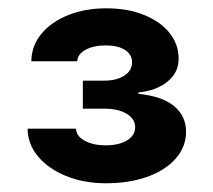

<svg xmlns="http://www.w3.org/2000/svg" viewBox="-20 -863 505 455"><path d="M230.5 -428.7Q180.2 -428.7 138.2 -445.3Q96.2 -461.9 71 -491.2Q45.9 -520.5 45.4 -558.1H160.2Q160.6 -540.5 180.7 -529.5Q200.7 -518.6 230.5 -518.6Q261.7 -518.6 281 -530.3Q300.3 -542 300.3 -561.5Q300.3 -581.1 280.3 -593.3Q260.3 -605.5 227.1 -605.5H176.3V-671.9H227.1Q256.3 -671.9 274.7 -683.8Q293 -695.8 293 -715.3Q293 -733.9 276.1 -744.6Q259.3 -755.4 231 -755.4Q201.7 -755.4 182.6 -744.9Q163.6 -734.4 163.1 -717.8H54.2Q54.7 -754.9 78.4 -783.2Q102.1 -811.5 142.1 -827.4Q182.1 -843.3 231.9 -843.3Q282.7 -843.3 321.3 -827.6Q359.9 -812 381.6 -785.2Q403.3 -758.3 403.3 -723.6Q403.3 -690.9 376.7 -669.4Q350.1 -647.9 308.1 -644V-640.6Q365.2 -634.8 393.1 -611.1Q420.9 -587.4 420.9 -550.8Q420.9 -515.1 396.5 -487.3Q372.1 -459.5 329.3 -444.1Q286.6 -428.7 230.5 -428.7Z"/></svg>

Font: Inter 16pt
Style: Bold
Weight: 700
Version: Version 4.001;git-66647c0bb